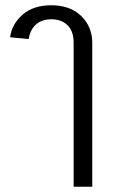

<svg xmlns="http://www.w3.org/2000/svg" viewBox="-20 -535 444 730"><path d="M18.3 -393.3Q25 -443.3 65.8 -479.2Q106.7 -515 175 -515Q246.7 -515 288.8 -474.2Q330.8 -433.3 330.8 -371.7V175H260V-371.7Q260 -416.7 236.7 -439.2Q213.3 -461.7 175 -461.7Q139.2 -461.7 116.7 -441.7Q94.2 -421.7 89.2 -386.7Z"/></svg>

Font: Boon
Style: Regular
Weight: 400
Designer: Sungsit Sawaiwan
Foundry: FontUni
Version: Version 3.0